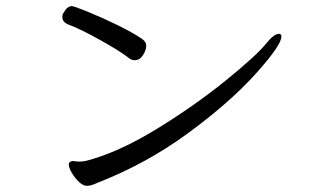

<svg xmlns="http://www.w3.org/2000/svg" viewBox="-20 -638 1040 625"><path d="M214 -618Q221 -618 266.5 -599.5Q312 -581 362 -556.5Q412 -532 440 -513Q456 -503 456 -489Q456 -475 445.5 -458.5Q435 -442 418 -442Q409 -442 401 -448Q372 -471 306.5 -507.5Q241 -544 203 -558Q183 -566 183 -582Q183 -592 188 -598Q199 -618 214 -618ZM263 -33Q251 -33 237.5 -45.5Q224 -58 214 -75Q204 -92 204 -102Q204 -108 208 -111Q213 -114 217 -114Q220 -114 225 -113Q230 -112 239 -112Q253 -112 270 -117Q371 -145 493 -220Q615 -295 715.5 -376.5Q816 -458 847 -497Q872 -528 888 -528Q896 -528 896 -519Q896 -491 813 -398.5Q730 -306 593.5 -205.5Q457 -105 295 -42Q276 -33 263 -33Z"/></svg>

Font: Iansui
Style: Regular
Weight: 400
Designer: But Ko / Fontworks Inc.
Foundry: zi-hi.com / Fontworks Inc.
Version: Version 1.002